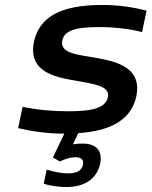

<svg xmlns="http://www.w3.org/2000/svg" viewBox="-20 -529 610 773"><path d="M303 -201C375 -188 424 -178 414 -136C405 -98 361 -81 257 -81C190 -81 128 -87 71 -99L53 -13C115 1 172 9 239 9L193 105L221 121C245 110 264 104 283 104C309 104 318 115 314 134C309 157 290 169 256 169C233 169 198 164 168 154L156 211C186 220 221 224 248 224C323 224 370 189 383 131C394 78 368 49 312 49C299 49 286 50 274 52L295 7C430 -2 509 -49 529 -142C554 -267 433 -285 338 -301C276 -311 221 -320 231 -367C239 -402 275 -420 376 -420C442 -420 500 -413 552 -400L570 -486C512 -501 457 -509 390 -509C223 -509 139 -460 117 -362C90 -233 213 -216 303 -201Z"/></svg>

Font: LT Wave Medium
Style: Italic
Weight: 500
Designer: Daniel Lyons
Version: Version 2.5 (Glyphs App)